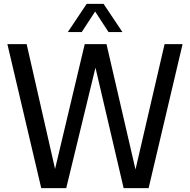

<svg xmlns="http://www.w3.org/2000/svg" viewBox="-20 -967 976 987"><path d="M192 0 18 -740H117L276.5 -39.5H249L415.5 -740H527.5L689.5 -39.5H663.5L826 -740H918.5L744 0H615.5L459 -669.5H483L320.5 0ZM328.5 -802 425.5 -947H512.5L609.5 -802H538L462 -918.5H476L400 -802Z"/></svg>

Font: Encode Sans SC Condensed Medium
Style: Regular
Weight: 500
Width: 3
Designer: Multiple Designers
Foundry: Impallari Type
Version: Version 3.002